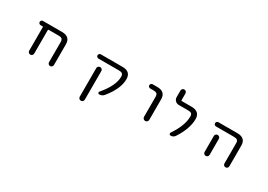

<svg xmlns="http://www.w3.org/2000/svg" viewBox="13 -1681 3974 2844"><g transform="rotate(30 2000.0 -259.5)"><path d="M658.2 -407.2Q658.2 -444.3 641.6 -459.5Q625 -474.6 585 -474.6H414.1Q404.3 -474.6 404.3 -464.8V-63.5Q404.3 -45.9 391.6 -33.2Q378.9 -20.5 361.3 -20.5Q343.8 -20.5 331.1 -33.2Q318.4 -45.9 318.4 -63.5V-466.8Q318.4 -474.6 310.5 -474.6H275.4Q260.7 -474.6 250 -485.4Q239.3 -496.1 239.3 -510.7Q239.3 -525.4 250 -536.1Q260.7 -546.9 275.4 -546.9H599.6Q742.2 -546.9 742.2 -417V-62.5Q742.2 -44.9 730 -32.7Q717.8 -20.5 700.2 -20.5Q682.6 -20.5 670.4 -32.7Q658.2 -44.9 658.2 -62.5Z M1634.8 -546.9Q1777.3 -546.9 1777.3 -417Q1777.3 -251 1618.2 -57.6Q1587.9 -20.5 1538.1 -20.5Q1524.4 -20.5 1518.6 -33.7Q1512.7 -46.9 1521.5 -56.6Q1691.4 -255.9 1691.4 -408.2Q1691.4 -444.3 1674.3 -459.5Q1657.2 -474.6 1617.2 -474.6H1264.6Q1250 -474.6 1239.3 -485.4Q1228.5 -496.1 1228.5 -510.7Q1228.5 -525.4 1239.3 -536.1Q1250 -546.9 1264.6 -546.9ZM1307.6 152.3V-335.9Q1307.6 -353.5 1320.3 -366.2Q1333 -378.9 1351.1 -378.9Q1369.1 -378.9 1381.8 -366.2Q1394.5 -353.5 1394.5 -335.9V152.3Q1394.5 170.9 1381.8 183.6Q1369.1 196.3 1351.1 196.3Q1333 196.3 1320.3 183.6Q1307.6 170.9 1307.6 152.3Z M2150.4 -474.6Q2135.7 -474.6 2125 -485.4Q2114.3 -496.1 2114.3 -510.7Q2114.3 -525.4 2125 -536.1Q2135.7 -546.9 2150.4 -546.9H2228.5Q2371.1 -546.9 2371.1 -417V-65.4Q2371.1 -46.9 2357.9 -33.7Q2344.7 -20.5 2326.2 -20.5Q2307.6 -20.5 2294.4 -33.7Q2281.2 -46.9 2281.2 -65.4V-407.2Q2281.2 -444.3 2264.6 -459.5Q2248 -474.6 2207 -474.6Z M2815.4 -546.9Q2959 -546.9 2960 -417Q2960 -255.9 2834 -60.5Q2808.6 -20.5 2759.8 -20.5Q2745.1 -20.5 2738.3 -33.7Q2731.4 -46.9 2739.3 -59.6Q2873 -255.9 2873 -410.2Q2873 -445.3 2856.4 -460Q2839.8 -474.6 2799.8 -474.6H2638.7Q2603.5 -474.6 2578.6 -499.5Q2553.7 -524.4 2553.7 -559.6V-671.9Q2553.7 -689.5 2566.4 -702.1Q2579.1 -714.8 2596.7 -714.8Q2614.3 -714.8 2627 -702.1Q2639.6 -689.5 2639.6 -671.9V-556.6Q2639.6 -546.9 2649.4 -546.9Z M3275.4 -474.6Q3260.7 -474.6 3250 -485.4Q3239.3 -496.1 3239.3 -510.7Q3239.3 -525.4 3250 -536.1Q3260.7 -546.9 3275.4 -546.9H3599.6Q3742.2 -546.9 3742.2 -417V-62.5Q3742.2 -44.9 3730 -32.7Q3717.8 -20.5 3700.2 -20.5Q3682.6 -20.5 3670.4 -32.7Q3658.2 -44.9 3658.2 -62.5V-407.2Q3658.2 -444.3 3641.6 -459.5Q3625 -474.6 3585 -474.6ZM3404.3 -335.9V-99.6V-63.5Q3404.3 -45.9 3391.6 -33.2Q3378.9 -20.5 3361.3 -20.5Q3343.8 -20.5 3331.1 -33.2Q3318.4 -45.9 3318.4 -63.5V-99.6V-335.9Q3318.4 -353.5 3331.1 -366.2Q3343.8 -378.9 3361.3 -378.9Q3378.9 -378.9 3391.6 -366.2Q3404.3 -353.5 3404.3 -335.9Z"/></g></svg>

Font: Rounded-X Mgen+ 1mn regular
Style: Regular
Weight: 400
Designer: [Source Han Sans]
Ryoko NISHIZUKA  (kana & ideographs); Paul D. Hunt (Latin, Greek & Cyrillic); Wenlong ZHANG  (bopomofo
Version: Version 1.059.20150602